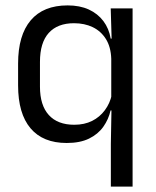

<svg xmlns="http://www.w3.org/2000/svg" viewBox="-20 -519 577 711"><path d="M227 10.5Q139 10.5 93 -44Q47 -98.5 47 -203V-283.5Q47 -388.5 93.8 -443.8Q140.5 -499 230.5 -499Q275.5 -499 308.8 -483.8Q342 -468.5 362.8 -441Q383.5 -413.5 390 -376H417L392 -301.5Q390.5 -345.5 372 -374.8Q353.5 -404 323.2 -418.5Q293 -433 254 -433Q193 -433 160.5 -397Q128 -361 128 -290V-198Q128 -129 160.8 -93Q193.5 -57 255 -57Q292.5 -57 321 -71.2Q349.5 -85.5 368.2 -110.8Q387 -136 394 -168L412.5 -110H389.5Q382 -77 362.5 -49.5Q343 -22 309.8 -5.8Q276.5 10.5 227 10.5ZM390.5 172V13.5L393 -125.5L392 -141.5V-345.5L393.5 -370.5L390 -488H471V172Z"/></svg>

Font: Anek Bangla
Style: Regular
Weight: 400
Designer: Sulekha Rajkumar (Bangla), Yesha Goshar (Latin)
Foundry: Ek Type
Version: Version 1.003